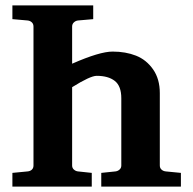

<svg xmlns="http://www.w3.org/2000/svg" viewBox="-20 -691 715 711"><path d="M649.9 0H355V-50.8L407.2 -56.2Q416 -57.1 422.6 -63Q429.2 -68.8 429.2 -78.1V-327.1Q429.2 -372.6 405 -391.4Q380.9 -410.2 337.9 -410.2Q314.5 -410.2 247.1 -368.2V-78.1Q247.1 -68.8 253.7 -63Q260.3 -57.1 269 -56.2L319.8 -50.8V0H25.9V-50.8L82 -56.2Q91.8 -57.1 97.9 -62.7Q104 -68.4 104 -78.1V-592.8Q104 -602.5 97.7 -608.4Q91.3 -614.3 82 -615.2L25.9 -620.1V-670.9H325.2V-620.1L269 -615.2Q260.3 -614.3 253.7 -608.2Q247.1 -602.1 247.1 -592.8V-455.1Q349.1 -500 397 -500Q445.3 -500 483.6 -484.9Q522 -469.7 546.9 -434.1Q571.8 -398.4 571.8 -346.2V-78.1Q571.8 -68.8 578.1 -63Q584.5 -57.1 594.2 -56.2L649.9 -50.8Z"/></svg>

Font: Veleka
Style: Bold
Weight: 700
Designer: Stefan Peev, Context Ltd, 2016; SIL International, 1997-2014.
Foundry: Stefan Peev, Context Ltd, 2016
Version: Version 1.000